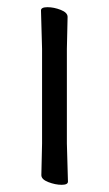

<svg xmlns="http://www.w3.org/2000/svg" viewBox="-20 -504 303 534"><path d="M95 -17 97 -105V-368L94 -475Q94 -484 112 -484Q130 -484 149 -476.5Q168 -469 168 -457L166 -368V-105L169 1Q169 10 151.5 10Q134 10 114.5 2.5Q95 -5 95 -17Z"/></svg>

Font: ToneOZ-Pinyin-WenKai-Regular
Style: Regular
Weight: 400
Designer: Fontworks Inc.
Foundry: ToneOZ
Version: Version 0.240331